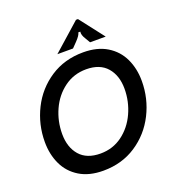

<svg xmlns="http://www.w3.org/2000/svg" viewBox="-173 -1131 1169 1280"><g transform="rotate(-20 411.5 -491.0)"><path d="M38 -300Q38 -424 92.5 -533Q147 -642 248 -708.5Q349 -775 482 -775Q582 -775 650 -733.5Q718 -692 751.5 -621Q785 -550 785 -462Q785 -338 730 -229Q675 -120 574 -53.5Q473 13 341 13Q241 13 173 -28.5Q105 -70 71.5 -141Q38 -212 38 -300ZM659 -453Q659 -547 609 -604.5Q559 -662 462 -662Q374 -662 306 -612Q238 -562 201.5 -481.5Q165 -401 165 -311Q165 -216 215 -158.5Q265 -101 362 -101Q450 -101 517.5 -151Q585 -201 622 -282Q659 -363 659 -453ZM317 -822 512 -995H526L660 -822H549L529 -856Q508 -888 512 -911H498Q495 -891 461 -856L428 -822Z"/></g></svg>

Font: Open Sauce Sans SemiBold Italic
Style: Regular
Weight: 600
Italic angle: -10°
Designer: Alfredo Marco Pradil
Foundry: Creative Sauce Fz LLC
Version: Version 1.477